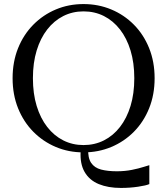

<svg xmlns="http://www.w3.org/2000/svg" viewBox="-20 -740 823 945"><path d="M377 4 414 -10Q412 37 428.5 61.5Q445 86 477.5 94.5Q510 103 555 103Q595 103 629.5 96Q664 89 687 81.5Q710 74 715 73V166Q700 173 659.5 179Q619 185 575 185Q512 185 466 166Q420 147 396.5 106.5Q373 66 377 4ZM391 10Q318 10 255 -16.5Q192 -43 144 -91.5Q96 -140 69 -207Q42 -274 42 -355Q42 -436 69 -503Q96 -570 144 -618.5Q192 -667 255 -693.5Q318 -720 391 -720Q464 -720 527.5 -693.5Q591 -667 639 -618.5Q687 -570 714 -503Q741 -436 741 -355Q741 -274 714 -207Q687 -140 639 -91.5Q591 -43 527.5 -16.5Q464 10 391 10ZM391 -26Q446 -26 491.5 -49Q537 -72 570.5 -115Q604 -158 622.5 -218.5Q641 -279 641 -355Q641 -431 622.5 -491.5Q604 -552 570.5 -595Q537 -638 491.5 -661Q446 -684 391 -684Q337 -684 291.5 -661Q246 -638 212.5 -595Q179 -552 160.5 -491.5Q142 -431 142 -355Q142 -279 160.5 -218.5Q179 -158 212.5 -115Q246 -72 291.5 -49Q337 -26 391 -26Z"/></svg>

Font: Roboto Serif 144pt
Style: Regular
Weight: 400
Version: Version 1.008